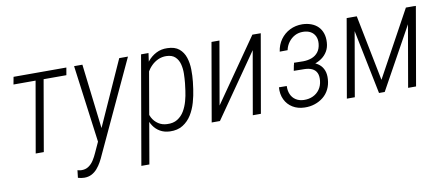

<svg xmlns="http://www.w3.org/2000/svg" viewBox="-67 -801 2952 1278"><g transform="rotate(-10 1409.0 -162.0)"><path d="M269.5 -528.3 177.7 0H123L215.3 -528.3ZM423.3 -528.3 414.6 -478H57.1L66.4 -528.3Z M570.3 -61 780.8 -528.8H839.8L554.2 85Q544.4 107.9 531.7 130.9Q519 153.8 502.4 173.1Q485.8 192.4 463.6 203.9Q441.4 215.3 413.1 214.8Q402.8 214.8 392.3 212.9Q381.8 210.9 371.6 208L377.4 157.7Q383.3 159.2 389.2 160.4Q395 161.6 401.9 162.1Q431.2 163.1 452.1 148.9Q473.1 134.8 487.5 112.1Q502 89.4 512.7 64.9ZM531.7 -528.3 585.9 -72.8 589.4 -12.2 547.4 11.7 475.6 -528.3Z M963.9 -423.8 855.5 203.1H801.3L928.2 -528.3H978.5ZM1236.3 -288.6 1230 -239.7Q1224.1 -196.8 1211.4 -152.1Q1198.7 -107.4 1175.8 -70.3Q1152.8 -33.2 1116.7 -10.5Q1080.6 12.2 1028.8 10.3Q991.2 8.8 963.4 -7.3Q935.5 -23.4 918 -49.8Q900.4 -76.2 892.8 -109.1Q885.3 -142.1 887.2 -176.3L911.1 -339.4Q918.5 -375 934.3 -411.1Q950.2 -447.3 974.6 -476.6Q999 -505.9 1032.2 -522.9Q1065.4 -540 1106.9 -538.6Q1157.7 -537.6 1186.3 -513.7Q1214.8 -489.7 1227.1 -452.1Q1239.3 -414.6 1240 -371.6Q1240.7 -328.6 1236.3 -288.6ZM1176.8 -239.3 1183.1 -289.6Q1186 -318.8 1186.8 -352.3Q1187.5 -385.7 1179.7 -416.3Q1171.9 -446.8 1151.1 -466.8Q1130.4 -486.8 1091.3 -487.8Q1061.5 -488.3 1036.1 -476.8Q1010.7 -465.3 991 -445.8Q971.2 -426.3 957 -401.1Q942.9 -376 936 -349.6L905.8 -163.1Q905.3 -130.4 919.9 -103Q934.6 -75.7 960.2 -58.8Q985.8 -42 1018.6 -41Q1060.1 -38.6 1088.9 -56.6Q1117.7 -74.7 1135.3 -104.5Q1152.8 -134.3 1162.6 -169.7Q1172.4 -205.1 1176.8 -239.3Z M1383.8 -102.1 1680.7 -528.8 1737.3 -528.3 1645 0H1590.3L1665 -426.8L1368.2 0H1312.5L1404.3 -528.3H1458Z M1988.3 -254.9 1915 -255.9 1920.9 -296.4 1984.4 -295.4Q2016.6 -295.9 2042.2 -305.9Q2067.9 -315.9 2084.5 -337.4Q2101.1 -358.9 2104.5 -392.6Q2107.4 -421.9 2097.2 -443.4Q2086.9 -464.8 2066.4 -476.6Q2045.9 -488.3 2016.6 -488.8Q1984.9 -489.3 1960 -476.1Q1935.1 -462.9 1917.5 -439.5Q1899.9 -416 1893.6 -386.2L1840.3 -385.7Q1846.7 -431.6 1871.8 -466.6Q1897 -501.5 1935.1 -520.5Q1973.1 -539.6 2020 -539.1Q2053.2 -538.1 2080.1 -527.8Q2106.9 -517.6 2125.5 -498.8Q2144 -480 2153.1 -452.6Q2162.1 -425.3 2159.7 -391.6Q2157.7 -357.9 2142.6 -332.3Q2127.4 -306.6 2103 -289.6Q2078.6 -272.5 2049.1 -263.9Q2019.5 -255.4 1988.3 -254.9ZM1918 -283.7 1984.4 -282.7Q2017.1 -281.7 2043.2 -273.7Q2069.3 -265.6 2088.4 -249.5Q2107.4 -233.4 2116.9 -208.5Q2126.5 -183.6 2124 -149.4Q2121.6 -112.3 2106.7 -82.3Q2091.8 -52.2 2066.4 -31.7Q2041 -11.2 2008.8 -0.5Q1976.6 10.3 1939.9 9.3Q1893.6 8.3 1859.4 -12.7Q1825.2 -33.7 1807.9 -69.8Q1790.5 -106 1793.9 -152.8L1846.7 -152.3Q1845.2 -121.1 1856 -96.2Q1866.7 -71.3 1889.2 -56.6Q1911.6 -42 1942.9 -41Q1977.1 -40 2004.6 -52.7Q2032.2 -65.4 2049.8 -90.1Q2067.4 -114.7 2070.8 -148.9Q2074.2 -180.7 2064.7 -201.2Q2055.2 -221.7 2033.9 -231.9Q2012.7 -242.2 1981.9 -242.7L1910.2 -243.7Z M2474.6 -83.5 2718.3 -528.8H2774.4L2481.9 0H2443.4L2335.9 -528.3H2386.2ZM2371.6 -528.3 2279.8 0H2226.1L2317.9 -528.3ZM2640.1 0 2731.9 -528.3H2785.6L2693.8 0Z"/></g></svg>

Font: Roboto Condensed Light
Style: Italic
Weight: 300
Italic angle: -12°
Designer: Christian Robertson
Foundry: Google
Version: Version 3.0; 2020